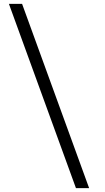

<svg xmlns="http://www.w3.org/2000/svg" viewBox="-20 -828 542 991"><path d="M372 143 26 -808H94L440 143Z"/></svg>

Font: Be Vietnam Light
Style: Regular
Weight: 300
Designer: Gabriel Lam
Foundry: TypeRant
Version: Version 4.000